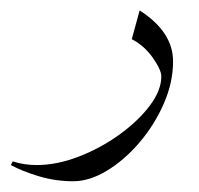

<svg xmlns="http://www.w3.org/2000/svg" viewBox="-76 -188 373 359"><path d="M-55.7 120.6 -52.2 113.8Q-30.8 120.6 -7.8 120.6Q30.8 120.6 71.5 104.7Q112.3 88.9 147.2 63.7Q182.1 38.6 203.9 9.8Q225.6 -19 225.6 -44.9Q225.6 -57.6 209.5 -80.3Q193.4 -103 170.4 -114.7L185.1 -168.5Q247.6 -128.4 247.6 -73.2Q247.6 -33.7 230.2 5.9Q212.9 45.4 184.8 78.4Q156.7 111.3 124 131.1Q91.3 150.9 61 150.9Q27.8 150.9 -3.2 141.6Q-34.2 132.3 -55.7 120.6Z"/></svg>

Font: Lateef ExtraLight
Style: Regular
Weight: 200
Designer: SIL International
Foundry: SIL International
Version: Version 4.200